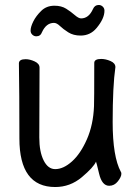

<svg xmlns="http://www.w3.org/2000/svg" viewBox="-20 -728 540 772"><path d="M202 24Q58 24 58 -171Q58 -356 56 -474Q57 -490 83 -490Q100 -490 119.5 -481Q139 -472 139 -456Q138 -340 138 -175Q138 -118 155.5 -83Q173 -48 202 -48Q235 -48 269.5 -79Q304 -110 329.5 -168Q355 -226 358 -301Q359 -318 359 -475Q359 -491 387 -491Q405 -491 424.5 -482.5Q444 -474 444 -458Q433 -382 433 -237Q433 -98 466 -37Q468 -35 468 -29Q468 -17 454 1Q440 19 419 19Q390 19 378.5 -29.5Q367 -78 366 -78Q356 -55 309 -15.5Q262 24 202 24ZM126 -582Q117 -582 110 -588.5Q103 -595 103 -605Q103 -620 114 -642Q125 -664 146 -684.5Q167 -705 199 -705Q227 -705 246 -693Q265 -681 280.5 -667.5Q296 -654 306 -654Q337 -654 354 -692Q361 -708 377 -708Q386 -708 393 -701.5Q400 -695 400 -685Q400 -653 368 -615Q343 -585 304 -585Q275 -585 254.5 -598Q234 -611 221 -623.5Q208 -636 197 -636Q166 -636 149 -599Q143 -582 126 -582Z"/></svg>

Font: LXGW WenKai Mono Medium
Style: Regular
Weight: 500
Monospace: yes
Designer: LXGW / Fontworks Inc.
Foundry: LXGW / Fontworks Inc.
Version: Version 1.520; June 14, 2025